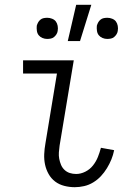

<svg xmlns="http://www.w3.org/2000/svg" viewBox="-20 -771 540 799"><path d="M291 8Q269 8 247.5 2.5Q226 -3 209.5 -15.5Q193 -28 182.5 -46.5Q172 -65 167.5 -86Q163 -107 164 -129.5Q165 -152 169 -174L217 -465H76V-520H287L228 -165Q226 -151 225 -137Q224 -123 226.5 -110Q229 -97 234 -85Q239 -73 248.5 -64Q258 -55 270.5 -51Q283 -47 297 -47Q316 -47 335 -56.5Q354 -66 367 -82.5Q380 -99 387.5 -118Q395 -137 400 -156L455 -146Q451 -126 443.5 -107.5Q436 -89 425 -71Q414 -53 400 -38Q386 -23 368 -12Q350 -1 330 3.5Q310 8 291 8ZM426 -609Q416 -609 406.5 -613Q397 -617 391 -624.5Q385 -632 383.5 -642.5Q382 -653 383 -664Q385 -671 388.5 -677.5Q392 -684 398 -689Q404 -694 411.5 -695.5Q419 -697 427 -697Q437 -697 447 -693Q457 -689 462.5 -681.5Q468 -674 470 -663.5Q472 -653 470 -642Q469 -635 465 -628.5Q461 -622 455 -617Q449 -612 441.5 -610.5Q434 -609 426 -609ZM176 -609Q166 -609 156.5 -613Q147 -617 141 -624.5Q135 -632 133.5 -642.5Q132 -653 133 -664Q135 -671 138.5 -677.5Q142 -684 148 -689Q154 -694 161.5 -695.5Q169 -697 177 -697Q187 -697 197 -693Q207 -689 212.5 -681.5Q218 -674 220 -663.5Q222 -653 220 -642Q219 -635 215 -628.5Q211 -622 205 -617Q199 -612 191.5 -610.5Q184 -609 176 -609ZM262 -600 297 -751H360L313 -600Z"/></svg>

Font: Iosevka Light
Style: Italic
Weight: 300
Italic angle: -9°
Monospace: yes
Designer: Belleve Invis
Foundry: Belleve Invis
Version: Version 32.5.0; ttfautohint (v1.8.4)